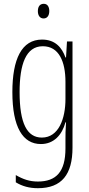

<svg xmlns="http://www.w3.org/2000/svg" viewBox="-20 -840 470 1009"><path d="M210 -820C187 -820 179 -802 179 -781C179 -760 189 -743 209 -743C228 -743 239 -758 239 -782C239 -802 231 -820 210 -820ZM201 -632C94 -632 45 -530 45 -356C45 -171 100 -83 195 -83C263 -83 306 -131 324 -197H327C324 -158 324 -130 324 -101V-60C324 63 275 114 179 114C135 114 101 102 63 80V118C97 139 135 149 179 149C305 149 361 76 361 -64V-622H332L327 -538H324C306 -589 271 -632 201 -632ZM205 -597C290 -597 324 -516 324 -410V-319C324 -218 289 -117 200 -117C122 -117 83 -192 83 -356C83 -502 116 -597 205 -597Z"/></svg>

Font: Noto Sans Kannada UI ExtraCondensed ExtraLight
Style: Regular
Weight: 200
Width: 2
Designer: Jelle Bosma - Monotype Design Team
Foundry: Monotype Imaging Inc.
Version: Version 2.005